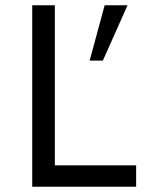

<svg xmlns="http://www.w3.org/2000/svg" viewBox="-20 -710 562 730"><path d="M102.5 0V-689.9H188.5V-81.5H497.6V0ZM320.8 -479.5 377.9 -689.9H464.8L371.1 -479.5Z"/></svg>

Font: HK Grotesk Medium Legacy
Style: Regular
Weight: 500
Designer: Alfredo Marco Pradil
Foundry: Hanken Design Co.
Version: Version 2.022;PS 002.022;hotconv 1.0.88;makeotf.lib2.5.64775